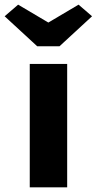

<svg xmlns="http://www.w3.org/2000/svg" viewBox="-64 -806 416 826"><path d="M64 0V-531H225V0ZM96 -607 -44 -736 14 -786 144 -709 274 -786 332 -736 192 -607Z"/></svg>

Font: Lexend
Style: Bold
Weight: 700
Designer: Bonnie Shaver-Troup, Thomas Jockin
Foundry: Lexend
Version: Version 1.007; ttfautohint (v1.8.3)